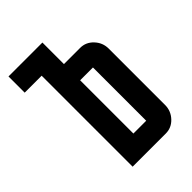

<svg xmlns="http://www.w3.org/2000/svg" viewBox="-205 -788 880 880"><g transform="rotate(-45 235.0 -347.5)"><path d="M339.8 -555.2Q377 -555.2 403.3 -527.3Q430.2 -499 430.2 -460V-95.2Q430.2 -56.2 403.3 -27.8Q377 0 339.8 0H125V-589.8H15.1V-694.8H234.9V-555.2ZM234.9 -105H317.9V-450.2H234.9Z"/></g></svg>

Font: Horta
Style: Regular
Weight: 600
Width: 3
Version: Version 0.11